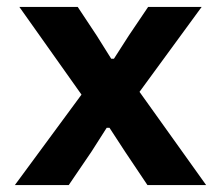

<svg xmlns="http://www.w3.org/2000/svg" viewBox="-20 -536 640 556"><path d="M23 0 216 -262 36 -516H205L260 -433L302 -366H310L353 -433L409 -516H564L384 -270L577 0H407L342 -97L297 -166H289L245 -97L179 0Z"/></svg>

Font: iA Writer Duo S
Style: Bold
Weight: 700
Designer: Mike Abbink, Paul van der Laan, Pieter van Rosmalen, Oliver Reichenstein
Foundry: Bold Monday and Information Architects Inc.
Version: Version 2.000